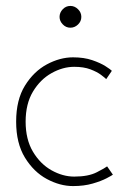

<svg xmlns="http://www.w3.org/2000/svg" viewBox="-20 -616 446 648"><path d="M230.5 -20Q278.5 -20 307 -34.8Q335.5 -49.5 341.5 -54.5L361 -26.5Q358 -24 340 -14.5Q322 -5 292.8 3.5Q263.5 12 226.5 12Q182.5 12 138.2 -11.8Q94 -35.5 64.2 -84Q34.5 -132.5 34.5 -205.5Q34.5 -279 64.2 -327Q94 -375 138.2 -398.8Q182.5 -422.5 226.5 -422.5Q263.5 -422.5 291.2 -413Q319 -403.5 336.2 -392.5Q353.5 -381.5 357.5 -377L338.5 -349Q334 -353.5 320.8 -363.5Q307.5 -373.5 285 -382Q262.5 -390.5 230.5 -390.5Q192 -390.5 154 -369.2Q116 -348 91.2 -306.8Q66.5 -265.5 66.5 -205.5Q66.5 -145.5 91.2 -104Q116 -62.5 154 -41.2Q192 -20 230.5 -20ZM217.5 -596Q232 -596 243.2 -585Q254.5 -574 254.5 -559Q254.5 -544 243.2 -533.2Q232 -522.5 217.5 -522.5Q202.5 -522.5 191.8 -533.8Q181 -545 181 -559Q181 -573.5 191.8 -584.8Q202.5 -596 217.5 -596Z"/></svg>

Font: League Spartan Extralight
Style: Regular
Weight: 200
Foundry: The League of Moveable Type
Version: Version 2.300; ttfautohint (v1.8.3)